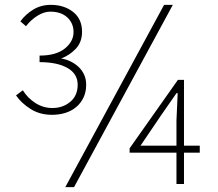

<svg xmlns="http://www.w3.org/2000/svg" viewBox="-20 -758 897 791"><path d="M713 -429H738V-158H803V-129H738V0H707V-129H514V-147ZM74 -386Q94 -354 126 -333.5Q158 -313 196 -313Q239 -313 269.5 -338.5Q300 -364 300 -409Q300 -454 258 -478Q216 -502 143 -502V-529Q211 -529 247 -558Q283 -587 283 -626Q283 -662 257.5 -686Q232 -710 187 -710Q161 -710 134 -693Q107 -676 87 -650L64 -670Q85 -699 117 -718.5Q149 -738 189 -738Q244 -738 281 -709Q318 -680 318 -627Q318 -585 293 -558Q268 -531 232 -517Q252 -514 270.5 -505Q289 -496 303.5 -482.5Q318 -469 326.5 -450.5Q335 -432 335 -409Q335 -379 324 -356Q313 -333 294 -317Q275 -301 249.5 -293Q224 -285 194 -285Q144 -285 106 -309Q68 -333 46 -365ZM656 -738H692L285 13H249ZM707 -158V-262L712 -374H707L643 -282L559 -158Z"/></svg>

Font: Kinto Sans Thin
Style: Regular
Weight: 100
Designer: Authors: Ryoko NISHIZUKA  (kana & ideographs); Paul D. Hunt (Latin, Greek & Cyrillic); Wenlong ZHANG  (bopomofo); Sandol
Foundry: Adobe Systems Incorporated, ookami Inc.
Version: Version 0.001